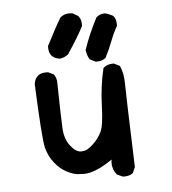

<svg xmlns="http://www.w3.org/2000/svg" viewBox="-46 -596 592 662"><g transform="rotate(-5 250.0 -265.5)"><path d="M359 23H353L333 14Q318 -4 318 -28L319 -39Q260 2 220 2Q216 2 200 1Q184 0 161.5 -11.5Q139 -23 120.5 -46Q102 -69 94 -99.5Q86 -130 78 -321Q83 -358 120 -358H127L146 -349Q156 -337 156 -319V-313Q158 -197 160 -160.5Q162 -124 180.5 -100Q199 -76 217 -76Q219 -76 229.5 -77.5Q240 -79 259 -96.5Q278 -114 289 -136.5Q300 -159 302 -226.5Q304 -294 319 -356Q333 -368 351 -368H356L376 -358Q388 -331 388 -299Q388 -267 397 -6L388 14Q376 23 359 23ZM300 -380H294L274 -390Q265 -405 263 -423Q280 -474 310 -532Q322 -543 339 -543Q347 -543 368 -532Q378 -521 378 -503V-497Q364 -472 353.5 -444.5Q343 -417 329 -390Q317 -380 300 -380ZM172 -401Q135 -406 135 -442V-448Q148 -472 160 -495.5Q172 -519 186 -542Q199 -554 218 -554L229 -553L248 -542Q258 -530 258 -513V-507Q241 -473 201 -413Q188 -403 172 -401Z"/></g></svg>

Font: Xiaolai SC
Style: Regular
Weight: 400
Designer: Nozomi Seto 瀬戸のぞみ
Version: Version 3.11;December 4, 2020;FontCreator 13.0.0.2613 64-bit